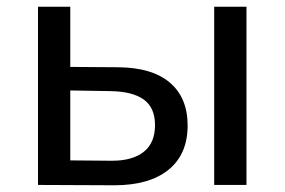

<svg xmlns="http://www.w3.org/2000/svg" viewBox="-20 -550 847 571"><path d="M617 0V-530H713V0ZM332 -350Q433 -349 485.5 -304Q538 -259 538 -177Q538 -91 481 -45Q424 1 320 1Q318 1 316 1L93 0V-530H189V-351ZM309 -72Q311 -72 314 -72Q374 -72 407.5 -98.5Q441 -125 441 -178Q441 -230 407.5 -254Q374 -278 309 -279L189 -281V-73Z"/></svg>

Font: Montserrat Z Med
Style: Regular
Weight: 500
Designer: Julieta Ulanovsky
Foundry: Julieta Ulanovsky
Version: Version 8.000